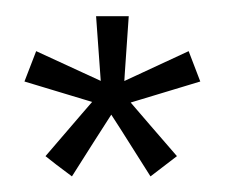

<svg xmlns="http://www.w3.org/2000/svg" viewBox="-20 -781 301 241"><path d="M141.6 -760.7Q127.9 -760.7 100.6 -760.7Q103.5 -719.7 109.4 -638.7Q117.2 -638.7 133.8 -638.7Q135.7 -679.7 141.6 -760.7ZM231.4 -678.7Q226.6 -691.4 216.8 -716.8Q180.7 -700.2 107.4 -666Q110.4 -658.2 115.2 -643.6Q154.3 -655.3 231.4 -678.7ZM127 -643.6Q129.9 -650.4 135.7 -666Q99.6 -682.6 25.4 -716.8Q20.5 -704.1 10.7 -678.7Q49.8 -667 127 -643.6ZM37.1 -585Q47.9 -576.2 70.3 -559.6Q91.8 -593.8 135.7 -662.1Q128.9 -667 116.2 -676.8Q89.8 -646.5 37.1 -585ZM123 -676.8Q117.2 -671.9 103.5 -662.1Q126 -627.9 168.9 -559.6Q180.7 -568.4 202.1 -585Q175.8 -615.2 123 -676.8Z"/></svg>

Font: Suave
Style: Regular
Weight: 400
Designer: Manu Ambady
Version: Version 1.0